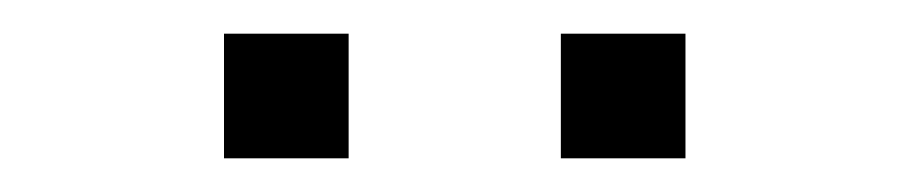

<svg xmlns="http://www.w3.org/2000/svg" viewBox="-20 -727 540 114"><path d="M313 -633V-707H387V-633ZM113 -633V-707H187V-633Z"/></svg>

Font: Iosevka SS04 Extralight
Style: Regular
Weight: 200
Monospace: yes
Designer: Belleve Invis
Foundry: Belleve Invis
Version: Version 19.0.0; ttfautohint (v1.8.4)